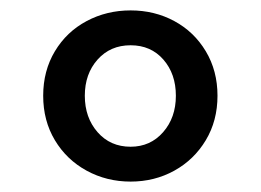

<svg xmlns="http://www.w3.org/2000/svg" viewBox="-20 -461 501 369"><path d="M63 -277Q63 -325 85.5 -362.5Q108 -400 146.5 -420.5Q185 -441 231 -441Q277 -441 315 -420.5Q353 -400 375.5 -362.5Q398 -325 398 -277Q398 -229 375.5 -191.5Q353 -154 315 -133Q277 -112 231 -112Q185 -112 146.5 -133Q108 -154 85.5 -191.5Q63 -229 63 -277ZM318 -277Q318 -319 294 -346.5Q270 -374 231 -374Q192 -374 167.5 -346.5Q143 -319 143 -277Q143 -235 167.5 -207Q192 -179 231 -179Q269 -179 293.5 -207Q318 -235 318 -277Z"/></svg>

Font: Biryani
Style: Regular
Weight: 400
Designer: Dan Reynolds and Mathieu Reguer
Foundry: Dan Reynolds and Mathieu Reguer
Version: Version 1.004; ttfautohint (v1.1) -l 5 -r 5 -G 72 -x 0 -D la